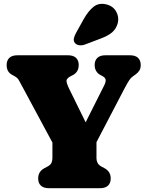

<svg xmlns="http://www.w3.org/2000/svg" viewBox="-20 -991 776 1011"><path d="M563 -51Q563 -27.5 549 -13.8Q535 0 505.5 0H238.5Q209 0 195 -13.8Q181 -27.5 181 -51Q181 -88 214 -105.5L230 -114Q246.5 -122.5 251.2 -134.2Q256 -146 256 -157V-240.5L97 -536Q85 -558 78.8 -569.5Q72.5 -581 56.5 -590L42 -598Q15 -613 15 -649Q15 -672.5 29 -686.2Q43 -700 72.5 -700H337Q366.5 -700 380.5 -686.2Q394.5 -672.5 394.5 -649Q394.5 -610.5 361.5 -594.5L354.5 -591Q329.5 -578.5 330.2 -564.5Q331 -550.5 344.5 -523L431 -347L527.5 -539Q537.5 -558 536.5 -570Q535.5 -582 517.5 -591.5L505.5 -598Q494.5 -604 486.5 -617Q478.5 -630 478.5 -649Q478.5 -672.5 492.5 -686.2Q506.5 -700 536 -700H663.5Q693 -700 707 -686.2Q721 -672.5 721 -649Q721 -631.5 714.2 -620.2Q707.5 -609 694.5 -599.5L687.5 -594.5Q681 -590 674.5 -584.8Q668 -579.5 659.2 -566.5Q650.5 -553.5 635.5 -525L488 -242.5V-157Q488 -144 494 -132.8Q500 -121.5 514 -114L530 -105.5Q563 -88 563 -51ZM420 -889Q443.5 -931.5 472 -954.8Q500.5 -978 541.5 -967.5Q577 -958 592.5 -928.8Q608 -899.5 600 -869Q592 -839.5 570.8 -821Q549.5 -802.5 506.5 -786.5L427 -756.5Q413 -751 398 -752.8Q383 -754.5 374.5 -764.5Q366 -776 369 -789Q372 -802 379.5 -816Z"/></svg>

Font: Fraunces 9pt SuperSoft Black
Style: Regular
Weight: 900
Version: Version 1.000;[b76b70a41]